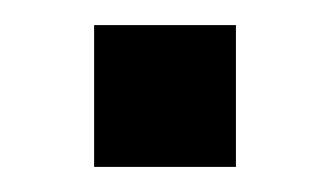

<svg xmlns="http://www.w3.org/2000/svg" viewBox="-20 -133 263 153"><path d="M55 0V-113H168V0Z"/></svg>

Font: Instrument Sans Condensed Medium
Style: Regular
Weight: 500
Width: 3
Designer: Rodrigo Fuenzalida
Foundry: fragTYPE
Version: Version 1.000;gftools[0.9.28]